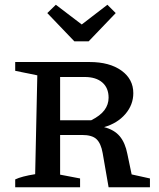

<svg xmlns="http://www.w3.org/2000/svg" viewBox="-20 -788 671 808"><path d="M534 -54 611 -37V0H437L412 -144Q405 -184 386.5 -202Q368 -220 325 -220H233V-53L317 -37V0H44V-33Q71 -46 128 -55L137 -471L44 -490V-527H357Q441 -527 491 -491Q541 -455 541 -396Q541 -347 507.5 -308Q474 -269 418 -253Q461 -242 484 -214.5Q507 -187 516 -140ZM336 -464H233V-282H364Q402 -301 419.5 -324.5Q437 -348 437 -377Q437 -418 410.5 -441Q384 -464 336 -464ZM293 -614 179 -733 215 -768 324 -685 432 -768 467 -733 353 -614Z"/></svg>

Font: Piazzolla SC Medium
Style: Regular
Weight: 500
Designer: Juan Pablo del Peral
Foundry: Huerta Tipografica
Version: Version 1.330